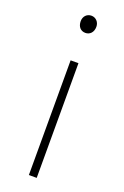

<svg xmlns="http://www.w3.org/2000/svg" viewBox="-145 -784 534 829"><g transform="rotate(20 122.5 -369.5)"><path d="M105 0H141V-527H105ZM124 -660C144 -660 160 -675 160 -701C160 -723 144 -739 124 -739C103 -739 88 -723 88 -701C88 -675 103 -660 124 -660Z"/></g></svg>

Font: Harano Aji Gothic TW ExtraLight
Style: Regular
Weight: 250
Foundry: Masamichi Hosoda
Version: HaranoAjiGothicTW-ExtraLight version 20230610;ttx 4.39.4